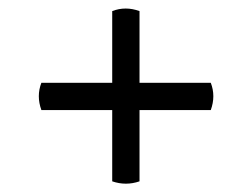

<svg xmlns="http://www.w3.org/2000/svg" viewBox="-20 -573 591 450"><path d="M474 -379Q486 -348 474 -315H307V-148Q275 -137 243 -148V-315H77Q65 -348 77 -379H243V-547Q274 -559 307 -547V-379Z"/></svg>

Font: Arima Koshi Semi Bold
Style: Regular
Weight: 600
Designer: Joana Correia and Natanael Gama
Foundry: NDISCOVER
Version: Version 1.019;PS 001.019;hotconv 1.0.88;makeotf.lib2.5.64775